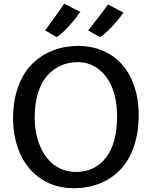

<svg xmlns="http://www.w3.org/2000/svg" viewBox="-20 -996 810 1024"><path d="M381.8 7.8Q280.3 9.8 203.6 -39.3Q127 -88.4 87.4 -176.3Q47.9 -264.2 49.8 -377Q51.8 -467.8 79.3 -540Q106.9 -612.3 154.1 -657.7Q201.2 -703.1 262.9 -727.1Q324.7 -751 396.5 -751Q470.2 -751 531.2 -724.1Q592.3 -697.3 634.3 -648.2Q676.3 -599.1 698.7 -528.1Q721.2 -457 719.7 -371.6Q717.8 -280.3 691.7 -208.3Q665.5 -136.2 620.4 -89.8Q575.2 -43.5 514.6 -18.6Q454.1 6.3 381.8 7.8ZM385.3 -79.1Q486.8 -79.1 545.7 -156Q604.5 -232.9 604.5 -377Q604.5 -456.1 581.3 -520.3Q558.1 -584.5 509.3 -624.5Q460.4 -664.6 393.1 -664.6Q345.7 -664.6 305.2 -646.5Q264.6 -628.4 232.9 -593.5Q201.2 -558.6 183.1 -501.2Q165 -443.8 165 -370.1Q165 -323.7 173.8 -281Q182.6 -238.3 200.7 -201.4Q218.8 -164.6 244.6 -137.5Q270.5 -110.4 306.6 -94.7Q342.8 -79.1 385.3 -79.1ZM282.7 -798.3 220.7 -833.5Q225.1 -838.4 272.2 -904.5Q319.3 -970.7 321.8 -976.1L408.7 -932.6Q377 -888.7 342.5 -851.3Q308.1 -814 282.7 -798.3ZM513.2 -798.3 450.2 -833.5Q454.6 -837.9 503.9 -902.3Q553.2 -966.8 556.2 -972.2L638.2 -928.7Q610.8 -889.2 575.4 -851.8Q540 -814.5 513.2 -798.3Z"/></svg>

Font: HaufeMerriweatherSans
Style: Regular
Weight: 400
Designer: Eben Sorkin ( eben@eyebytes.com )
Foundry: Eben Sorkin
Version: Version 1.56